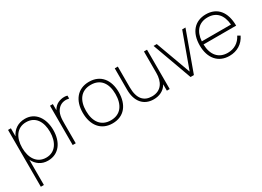

<svg xmlns="http://www.w3.org/2000/svg" viewBox="-20 -1299 3119 2283"><g transform="rotate(-30 1539.5 -157.5)"><path d="M70 240H112V-106C148.5 -32 213 15 301 15C454 15 536 -109 536 -271C536 -430 454 -555 309 -555C213.5 -555 145.5 -507 109 -429.5V-540H70ZM301 -27C174 -27 109 -132 109 -271C109 -412 175 -513 301 -513C430 -513 491 -409 491 -271C491 -132 426 -27 301 -27Z M646 0H688V-266C688 -332 688 -415 745 -468C788 -508 841 -510 886 -500V-540C839 -555 763 -543 719 -500C707.5 -489 695 -473.5 685 -455.5V-540H646Z M1188 15C1347 15 1435 -100 1435 -271C1435 -438 1349 -555 1188 -555C1031 -555 941 -441 941 -271C941 -103 1028 15 1188 15ZM1188 -27C1055 -27 986 -124 986 -271C986 -413 1051 -513 1188 -513C1323 -513 1390 -418 1390 -271C1390 -126 1324 -27 1188 -27Z M1754 12C1830 12 1899 -17.5 1939 -87.5V0H1978V-540H1936V-245C1936 -129 1886 -29 1754 -29C1642 -29 1577 -100 1577 -254V-540H1535V-246C1535 -86 1617 12 1754 12Z M2264 0H2310L2506 -540H2461L2287 -61L2112 -540H2068Z M2793 15C2898 15 2982 -37 3026 -129L2991 -149C2951 -70 2882 -27 2793 -27C2668.5 -27 2595 -111.5 2591 -258H3039C3039 -446 2948 -555 2793 -555C2639 -555 2546 -447 2546 -270C2546 -94 2640 15 2793 15ZM2793 -513C2911 -513 2981 -437.5 2992.5 -300H2592C2601 -435.5 2673.5 -513 2793 -513Z"/></g></svg>

Font: Hauora ExtraLight
Style: Regular
Weight: 200
Designer: Mikhail Sharanda
Foundry: WCYS & Co.
Version: Version 1.010